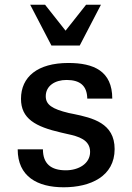

<svg xmlns="http://www.w3.org/2000/svg" viewBox="-20 -780 561 814"><path d="M55 -147C55 -32 138 14 250 14C363 14 466 -32 466 -148C466 -258 373 -280 291 -297L271 -301C201 -318 174 -336 174 -372C174 -416 213 -441 262 -441C319 -441 349 -417 350 -362H456C456 -479 377 -513 270 -513C139 -513 69 -454 69 -361C69 -277 130 -243 239 -218L265 -212C312 -202 362 -188 362 -136C362 -86 313 -58 259 -58C196 -58 162 -86 162 -147ZM198 -587H318L408 -760H345L258 -650L171 -760H108Z"/></svg>

Font: Perun Medium
Style: Regular
Weight: 500
Foundry: Copyright (c) Stefan Peev, Context Ltd, 2016
Version: Version 1.089